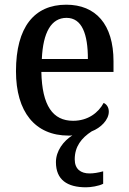

<svg xmlns="http://www.w3.org/2000/svg" viewBox="-20 -567 547 817"><path d="M346 230C366 230 400 225 419 215V162C397 168 378 171 361 171C324 171 298 153 298 111C298 56 327 20 370 -8C409 -23 443 -57 443 -92C443 -111 433 -124 421 -129C399 -88 355 -53 291 -53C205 -53 159 -117 156 -261H463V-306C463 -464 387 -547 262 -547C126 -547 48 -452 48 -264C48 -91 129 10 272 10C277 10 283 10 288 9C250 33 218 75 218 123C218 198 266 230 346 230ZM354 -316H158C163 -429 198 -491 263 -491C329 -491 354 -422 354 -316Z"/></svg>

Font: Noto Serif Armenian SemiCondensed Medium
Style: Regular
Weight: 500
Width: 4
Designer: Monotype Design Team
Foundry: Monotype Imaging Inc.
Version: Version 2.008